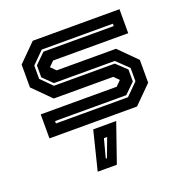

<svg xmlns="http://www.w3.org/2000/svg" viewBox="-141 -670 1031 1064"><g transform="rotate(-20 375.0 -137.5)"><path d="M67.5 0V-141.5H515.5L545 -171L516.5 -199.5H165.5L62.5 -302.5V-437L165.5 -540H677V-398.5H234L205 -369.5L234 -340.5H584L687 -237.5V-103L584 0ZM129.5 -65.5H554.5L623.5 -134.5V-213L554.5 -279.5H195.5L140.5 -333.5V-404L200.5 -463H615V-477H195.5L126.5 -408V-329.5L190.5 -265.5H549.5L609.5 -209V-138.5L549.5 -79.5H129.5ZM255.5 265 312.5 36H448L368.5 265ZM322.5 212H329.5L370.5 102H351.5Z"/></g></svg>

Font: Tourney Expanded Regular
Style: Bold
Weight: 700
Width: 7
Designer: Tyler Finck
Foundry: Etcetera Type Co
Version: Version 1.010; ttfautohint (v1.8.3)